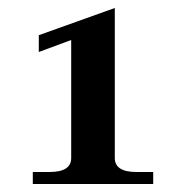

<svg xmlns="http://www.w3.org/2000/svg" viewBox="-20 -732 450 480"><path d="M62 -302H104Q158 -302 158 -337V-632L77 -602V-644L267 -712V-337Q267 -302 321 -302H363V-272H62Z"/></svg>

Font: Taviraj Medium
Style: Regular
Weight: 500
Designer: Katatrad Team
Foundry: CadsonDemak
Version: Version 1.001